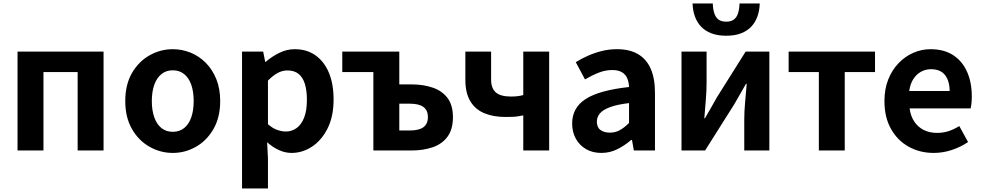

<svg xmlns="http://www.w3.org/2000/svg" viewBox="-20 -852 5564 1087"><path d="M79.3 0V-559.8H566.3V0H419.6V-444.1H226V0Z M958.3 13.8Q888.3 13.8 826.6 -21.1Q764.9 -55.9 727 -121.7Q689.2 -187.5 689.2 -279.9Q689.2 -372.8 727 -438.4Q764.9 -503.9 826.6 -538.7Q888.3 -573.5 958.3 -573.5Q1010.7 -573.5 1059.1 -553.9Q1107.4 -534.2 1145 -496.4Q1182.6 -458.5 1204.6 -404.2Q1226.6 -349.8 1226.6 -279.9Q1226.6 -187.5 1188.6 -121.7Q1150.7 -55.9 1089.5 -21.1Q1028.3 13.8 958.3 13.8ZM958.3 -105.8Q996.3 -105.8 1022.9 -127.3Q1049.5 -148.9 1063 -188.2Q1076.5 -227.4 1076.5 -279.9Q1076.5 -332.7 1063 -371.7Q1049.5 -410.7 1022.9 -432.3Q996.3 -454 958.3 -454Q920.2 -454 893.7 -432.3Q867.1 -410.7 853.3 -371.7Q839.5 -332.7 839.5 -279.9Q839.5 -227.4 853.3 -188.2Q867.1 -148.9 893.7 -127.3Q920.2 -105.8 958.3 -105.8Z M1350.3 214.9V-559.8H1470L1481.4 -501.9H1484.2Q1519.3 -532.1 1561.5 -552.8Q1603.7 -573.5 1648.8 -573.5Q1717.7 -573.5 1767 -538.1Q1816.4 -502.6 1842.5 -439.1Q1868.6 -375.6 1868.6 -288.9Q1868.6 -192.9 1834.6 -125Q1800.5 -57.1 1746.3 -21.7Q1692.2 13.8 1630.7 13.8Q1594.5 13.8 1559.4 -2.2Q1524.2 -18.1 1492.3 -46.8L1497 44.4V214.9ZM1598.6 -107.4Q1632 -107.4 1659.1 -126.9Q1686.2 -146.4 1701.9 -186.2Q1717.5 -226.1 1717.5 -286.6Q1717.5 -340.3 1705.9 -377.5Q1694.2 -414.6 1670.1 -433.9Q1646.1 -453.2 1606.8 -453.2Q1578.5 -453.2 1552.2 -439Q1526 -424.9 1497 -395.7V-148.7Q1523.7 -125.3 1550 -116.3Q1576.2 -107.4 1598.6 -107.4Z M2093.8 0V-444.1H1917.8V-559.8H2240.6V-374.2H2309.1Q2376.6 -374.2 2429.9 -355.9Q2483.3 -337.6 2513.8 -297Q2544.3 -256.4 2544.3 -189Q2544.3 -120 2513.8 -78.4Q2483.3 -36.8 2429.9 -18.4Q2376.6 0 2309.1 0ZM2240.6 -113.3H2300.4Q2352.1 -113.3 2377.3 -131.9Q2402.6 -150.5 2402.6 -189.8Q2402.6 -227.5 2377.3 -246.2Q2352.1 -265 2300.4 -265H2240.6Z M2942.5 0V-198.9Q2926.8 -195.7 2912.7 -193.5Q2898.7 -191.2 2882.2 -190.5Q2865.7 -189.8 2841.2 -189.8Q2773.8 -189.8 2722.5 -210.8Q2671.1 -231.8 2642.9 -278.6Q2614.6 -325.3 2614.6 -400.5V-559.8H2760.4V-400.5Q2760.4 -352.4 2786.9 -329Q2813.4 -305.5 2872.2 -305.5Q2892.6 -305.5 2908.8 -307.3Q2925 -309.1 2942.5 -313.8V-559.8H3089.1V0Z M3384.4 13.8Q3334.9 13.8 3297.6 -7.9Q3260.4 -29.5 3239.8 -67.2Q3219.2 -105 3219.2 -152.6Q3219.2 -242.2 3295.9 -291.6Q3372.7 -341 3541.3 -359.4Q3540.2 -386.8 3531.1 -408.6Q3522 -430.4 3501.4 -442.9Q3480.8 -455.5 3446.1 -455.5Q3407.3 -455.5 3369.3 -440.5Q3331.3 -425.6 3292 -402.4L3239.7 -500.1Q3273.1 -520.7 3310.2 -537.1Q3347.3 -553.4 3388.3 -563.5Q3429.3 -573.5 3473.1 -573.5Q3544.4 -573.5 3592 -545.7Q3639.6 -517.8 3663.9 -463Q3688.1 -408.3 3688.1 -327V0H3568.4L3557.9 -59.9H3553.4Q3517.3 -28.4 3475 -7.3Q3432.8 13.8 3384.4 13.8ZM3432.7 -101.1Q3464.1 -101.1 3489.6 -115.4Q3515.1 -129.7 3541.3 -155.8V-268.4Q3473.4 -260.3 3433.2 -245.2Q3393 -230.1 3376.1 -209.7Q3359.1 -189.3 3359.1 -163.8Q3359.1 -130.8 3379.7 -116Q3400.3 -101.1 3432.7 -101.1Z M3838.3 0V-559.8H3980.3V-383.2Q3980.3 -340.9 3976.1 -287.8Q3971.9 -234.6 3967.5 -182.4H3971Q3985.6 -208.2 4005.2 -241.8Q4024.7 -275.5 4038.4 -300.5L4201.4 -559.8H4335.7V0H4193.6V-176.4Q4193.6 -218.8 4198.3 -272Q4203 -325.2 4207.4 -377.4H4203.2Q4188.7 -352.4 4169.4 -317.9Q4150.2 -283.5 4135.5 -259.3L3971.8 0ZM4091.3 -649.7Q4043 -649.7 4007.5 -663.3Q3972 -676.8 3949.1 -701.2Q3926.1 -725.6 3914.1 -759.1Q3902.1 -792.5 3900.9 -832.3H4015.4Q4016.4 -801.1 4023.7 -777.8Q4030.9 -754.4 4046.9 -741.9Q4063 -729.4 4091.3 -729.4Q4119.4 -729.4 4135.4 -741.9Q4151.5 -754.4 4158.7 -777.8Q4165.9 -801.1 4166.9 -832.3H4281.3Q4280.1 -792.5 4268.2 -759.1Q4256.3 -725.6 4233.3 -701.2Q4210.3 -676.8 4175.3 -663.3Q4140.2 -649.7 4091.3 -649.7Z M4615.9 0V-444.1H4444.8V-559.8H4933.9V-444.1H4762.5V0Z M5266.4 13.8Q5187.9 13.8 5124.7 -21.2Q5061.5 -56.1 5024.4 -121.9Q4987.2 -187.7 4987.2 -279.9Q4987.2 -348.1 5008.8 -402.2Q5030.4 -456.3 5067.6 -494.8Q5104.8 -533.2 5151.5 -553.4Q5198.3 -573.5 5247.7 -573.5Q5325.1 -573.5 5377 -539.3Q5428.9 -505.1 5455.4 -444.7Q5481.8 -384.4 5481.8 -306.4Q5481.8 -285.9 5479.9 -267.6Q5477.9 -249.4 5475.1 -238.4H5129.7Q5135.9 -192.8 5157.2 -162.1Q5178.4 -131.4 5211.1 -115.5Q5243.8 -99.6 5285.6 -99.6Q5319.6 -99.6 5350 -109.4Q5380.3 -119.3 5411.1 -138.2L5460.6 -47.9Q5419.7 -19.8 5369 -3Q5318.4 13.8 5266.4 13.8ZM5127.4 -336.9H5356.3Q5356.3 -393.2 5330.4 -426.7Q5304.6 -460.2 5250.1 -460.2Q5221 -460.2 5195.2 -446.4Q5169.4 -432.6 5151.4 -405.4Q5133.4 -378.2 5127.4 -336.9Z"/></svg>

Font: Noto Sans TC
Style: Regular
Weight: 100
Designer: Ryoko NISHIZUKA 西塚涼子 (kana, bopomofo & ideographs); Paul D. Hunt (Latin, Greek & Cyrillic); Sandoll Communications 산돌커뮤니
Foundry: Adobe
Version: Version 2.004;hotconv 1.0.118;makeotfexe 2.5.65603